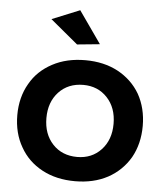

<svg xmlns="http://www.w3.org/2000/svg" viewBox="-54 -808 736 860"><g transform="rotate(5 314.0 -377.5)"><path d="M462 -505C419 -528 370 -539 315 -539C259 -539 210 -528 167 -505C124 -482 91 -451 68 -410C44 -369 32 -321 32 -268C32 -214 44 -166 68 -125C91 -84 124 -52 167 -29C210 -6 259 5 315 5C370 5 419 -6 462 -29C504 -52 537 -84 561 -125C584 -166 596 -214 596 -268C596 -321 584 -369 561 -410C537 -451 504 -482 462 -505ZM205 -383C233 -413 270 -428 315 -428C359 -428 395 -413 423 -383C451 -353 465 -314 465 -266C465 -218 451 -179 423 -149C395 -119 359 -104 315 -104C270 -104 233 -119 205 -149C177 -179 163 -218 163 -266C163 -314 177 -353 205 -383ZM272 -760 147 -709 271 -606 373 -616Z"/></g></svg>

Font: Argentum Sans Medium
Style: Regular
Weight: 500
Designer: Julieta Ulanovsky
Foundry: Julieta Ulanovsky
Version: Version 5.001;January 29, 2019;FontCreator 11.5.0.2425 64-bi